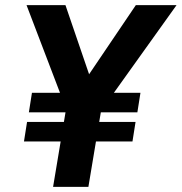

<svg xmlns="http://www.w3.org/2000/svg" viewBox="-20 -725 705 745"><path d="M369 -291 248 -322 507 -705H665ZM186 0 242 -336H379L323 0ZM73 -176 85 -252H506L494 -176ZM92 -289 104 -365H525L513 -289ZM241 -291 83 -705H234L365 -322Z"/></svg>

Font: Figtree Light
Style: Bold Italic
Weight: 700
Italic angle: -9.5°
Version: Version 2.000